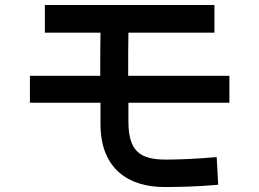

<svg xmlns="http://www.w3.org/2000/svg" viewBox="-20 -735 1040 770"><path d="M100 -431V-323H383V-235C384 -54 500 15 639 15C689 15 765 14 855 6L849 -105C759 -97 685 -95 645 -95C540 -95 496 -130 495 -245V-323H900V-431H494C494 -495 494 -551 495 -604H840V-715H160V-604H383C382 -552 382 -495 382 -431Z"/></svg>

Font: KT Kiyosuna Sans Bold
Style: Regular
Weight: 700
Designer: [Zen Kaku Gothic] Yoshimichi Ohira
Version: Version 1.010;Glyphs 3.1.2 (3151)